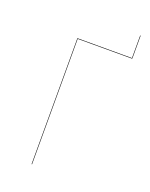

<svg xmlns="http://www.w3.org/2000/svg" viewBox="-120 -675 579 741"><g transform="rotate(20 170.0 -305.0)"><path d="M326.2 -609.9H328.1V-517.1L327.1 -515.1H104V0H102.1V-517.1H326.2Z"/></g></svg>

Font: Fira Sans Compressed Two
Style: Regular
Weight: 100
Width: 1
Designer: Carrois Corporate & Edenspiekermann AG
Foundry: Carrois Corporate GbR & Edenspiekermann AG
Version: Version 4.203;PS 004.203;hotconv 1.0.88;makeotf.lib2.5.64775